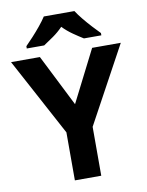

<svg xmlns="http://www.w3.org/2000/svg" viewBox="-100 -1004 823 1075"><g transform="rotate(-10 312.0 -467.0)"><path d="M312 -420 461 -714H624L387 -278V0H237V-273L0 -714H164ZM399 -934Q413 -912 435.5 -884.5Q458 -857 482 -831Q506 -805 524 -787V-774H425Q399 -790 368 -811.5Q337 -833 311 -860Q285 -833 255 -812Q225 -791 199 -774H100V-787Q119 -806 142.5 -831.5Q166 -857 188.5 -884.5Q211 -912 225 -934Z"/></g></svg>

Font: Noto Sans Tangsa
Style: Bold
Weight: 700
Version: Version 1.504